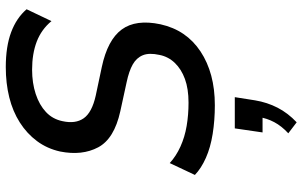

<svg xmlns="http://www.w3.org/2000/svg" viewBox="-211 -543 1046 664"><g transform="rotate(-90 312.0 -211.0)"><path d="M280 9Q228 9 181 1.5Q134 -6 98 -22Q62 -38 39 -60L80 -147Q104 -125 137 -110Q170 -95 208.5 -88.5Q247 -82 289 -82Q337 -82 371 -94.5Q405 -107 426.5 -129.5Q448 -152 454 -182Q462 -218 453 -240Q444 -262 421 -275Q398 -288 360 -296L259 -318Q164 -339 134.5 -394.5Q105 -450 120 -526Q130 -571 156 -606Q182 -641 220.5 -665.5Q259 -690 307.5 -702Q356 -714 412 -714Q483 -714 532.5 -695.5Q582 -677 612 -642L571 -556Q542 -591 500 -607Q458 -623 403 -623Q357 -623 319 -610.5Q281 -598 256.5 -575Q232 -552 225 -518Q215 -473 235 -444.5Q255 -416 313 -403L412 -382Q506 -362 542 -313Q578 -264 560 -179Q550 -134 526.5 -99.5Q503 -65 466 -40.5Q429 -16 382.5 -3.5Q336 9 280 9ZM221 292 183 263Q208 240 221.5 214.5Q235 189 239 162L253 174H186L200 78H308L297 148Q290 190 271.5 226Q253 262 221 292Z"/></g></svg>

Font: Nunito Sans 7pt SemiCondensed SemiBold
Style: Italic
Weight: 600
Width: 4
Italic angle: -9°
Designer: Vernon Adams
Foundry: Vernon Adams
Version: Version 3.101;gftools[0.9.27]